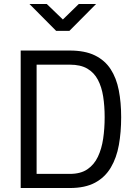

<svg xmlns="http://www.w3.org/2000/svg" viewBox="-20 -945 684 965"><path d="M84 0V-691H331Q407 -691 457 -666.5Q507 -642 536 -597.5Q565 -553 577 -491.5Q589 -430 589 -356Q589 -281 577.5 -216.5Q566 -152 537 -103Q508 -54 458 -27Q408 0 331 0ZM164 -71H331Q385 -71 419 -94Q453 -117 472 -157Q491 -197 498.5 -248Q506 -299 506 -356Q506 -412 498.5 -460Q491 -508 472 -544Q453 -580 419 -600Q385 -620 331 -620H164ZM262 -790 128 -925H215L296 -847L376 -925H463L329 -790Z"/></svg>

Font: Cairo Play
Style: Regular
Weight: 400
Designer: Mohamed Gaber, Accademia di Belle Arti di Urbino
Foundry: Kief Type Foundry, Accademia di Belle Arti di Urbino
Version: Version 3.119